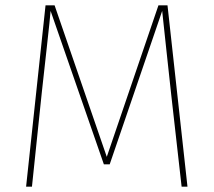

<svg xmlns="http://www.w3.org/2000/svg" viewBox="-20 -701 802 721"><path d="M609 -681 684 0H662L623 -345Q617 -398 605 -511Q593 -624 589 -660L392 -84H370L170 -660Q168 -633 155.5 -521Q143 -409 137 -354L100 0H78L151 -681H185L381 -112L575 -681Z"/></svg>

Font: FiraGO Thin
Style: Regular
Weight: 100
Designer: bBox Type
Foundry: bBox Type GmbH
Version: Version 1.001;PS 001.001;hotconv 1.0.88;makeotf.lib2.5.64775